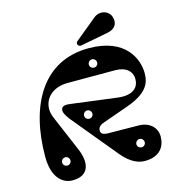

<svg xmlns="http://www.w3.org/2000/svg" viewBox="-138 -1093 1139 1228"><g transform="rotate(-15 431.5 -479.5)"><path d="M807 -111C807 -173 757 -214 691 -215L494 -217C456 -217 440 -225 440 -248C440 -272 459 -284 483 -292L647 -350C788 -400 813 -461 813 -529C813 -619 754 -775 507 -775C203 -775 60 -516 60 -176C60 -33 129 15 191 15C305 15 317 -73 278 -165L176 -405C168 -424 163 -444 163 -463C163 -534 219 -595 322 -595H635C708 -595 746 -557 746 -508C746 -456 711 -408 604 -422L300 -461C263 -466 243 -459 242 -433C242 -419 252 -398 274 -370L521 -71C576 -4 629 15 669 15C773 15 807 -48 807 -111ZM510 -646C494 -646 482 -658 482 -673C482 -688 494 -701 510 -701C525 -701 537 -688 537 -673C537 -658 525 -646 510 -646ZM183 -85C167 -85 155 -97 155 -112C155 -127 167 -140 183 -140C198 -140 210 -127 210 -112C210 -97 198 -85 183 -85ZM672 -75C656 -75 644 -87 644 -102C644 -117 656 -130 672 -130C687 -130 699 -117 699 -102C699 -87 687 -75 672 -75ZM396 -338C380 -338 368 -350 368 -365C368 -380 380 -393 396 -393C411 -393 423 -380 423 -365C423 -350 411 -338 396 -338ZM467 -804 650 -839C707 -850 721 -888 709 -927C695 -974 635 -989 595 -956L449 -836C436 -825 446 -800 467 -804Z"/></g></svg>

Font: Pilowlava Atome
Style: Regular
Weight: 500
Designer: Anton Moglia, Jérémy Landes, Maksym Kobuzan (Cyrillic), Velvetyne Type Foundry
Foundry: Anton Moglia, Jérémy Landes, Velvetyne Type Foundry
Version: Version 1.002;Glyphs 3.3 (3303)